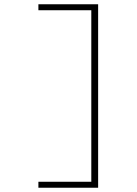

<svg xmlns="http://www.w3.org/2000/svg" viewBox="-20 -770 640 900"><path d="M160 110V82H408V-722H160V-750H440V110Z"/></svg>

Font: Geist Mono Thin
Style: Regular
Weight: 100
Monospace: yes
Designer: Basement.studio, Andrés Briganti, Mateo Zaragoza
Foundry: Basement.studio, Vercel, Andrés Briganti, Guido Ferreyra, Mateo Zaragoza
Version: Version 1.500; ttfautohint (v1.8.4.7-5d5b)